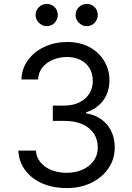

<svg xmlns="http://www.w3.org/2000/svg" viewBox="-20 -952 676 982"><path d="M321 9.9Q250.7 9.9 195.8 -14.2Q141 -38.4 108.8 -81.5Q76.7 -124.6 73.9 -181.8H163.4Q166.2 -146.7 187.5 -121.3Q208.8 -95.9 243.3 -82Q277.7 -68.2 319.6 -68.2Q366.5 -68.2 402.7 -84.5Q438.9 -100.9 459.5 -130Q480.1 -159.1 480.1 -197.4Q480.1 -237.6 460.2 -268.3Q440.3 -299 402 -316.4Q363.6 -333.8 308.2 -333.8H250V-411.9H308.2Q351.6 -411.9 384.4 -427.6Q417.3 -443.2 435.9 -471.6Q454.5 -500 454.5 -538.4Q454.5 -575.3 438.2 -602.6Q421.9 -630 392.2 -645.2Q362.6 -660.5 322.4 -660.5Q284.8 -660.5 251.6 -646.8Q218.4 -633.2 197.4 -607.4Q176.5 -581.7 174.7 -545.5H89.5Q91.6 -602.6 123.9 -645.8Q156.2 -688.9 208.6 -713.1Q261 -737.2 323.9 -737.2Q391.3 -737.2 439.6 -710Q487.9 -682.9 513.8 -638.5Q539.8 -594.1 539.8 -542.6Q539.8 -481.2 507.6 -437.9Q475.5 -394.5 420.5 -377.8V-372.2Q489.3 -360.8 528.1 -313.7Q566.8 -266.7 566.8 -197.4Q566.8 -138.1 534.6 -91.1Q502.5 -44 447.1 -17Q391.7 9.9 321 9.9ZM218.8 -818.2Q196.4 -818.2 179.2 -835.4Q161.9 -852.6 161.9 -875Q161.9 -899.5 179.2 -915.7Q196.4 -931.8 218.8 -931.8Q243.3 -931.8 259.4 -915.7Q275.6 -899.5 275.6 -875Q275.6 -852.6 259.4 -835.4Q243.3 -818.2 218.8 -818.2ZM423.3 -818.2Q400.9 -818.2 383.7 -835.4Q366.5 -852.6 366.5 -875Q366.5 -899.5 383.7 -915.7Q400.9 -931.8 423.3 -931.8Q447.8 -931.8 464 -915.7Q480.1 -899.5 480.1 -875Q480.1 -852.6 464 -835.4Q447.8 -818.2 423.3 -818.2Z"/></svg>

Font: InterMG
Style: Regular
Weight: 400
Designer: Rasmus Andersson
Foundry: rsms
Version: Version 3.019;December 26, 2023;FontCreator 15.0.0.2955 64-b